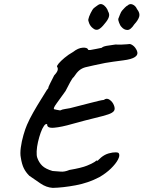

<svg xmlns="http://www.w3.org/2000/svg" viewBox="-20 -878 697 932"><path d="M236 34Q205 32 176.5 12.5Q148 -7 122 -25Q105 -42 95.5 -61.5Q86 -81 81 -113Q77 -132 81 -162Q85 -192 94 -223Q103 -254 111 -272Q123 -300 141.5 -332.5Q160 -365 178.5 -394.5Q197 -424 208 -442Q215 -449 214.5 -449.5Q214 -450 214 -450Q214 -455 224.5 -475.5Q235 -496 243 -512Q258 -528 260 -538Q262 -548 257 -554Q255 -558 265 -570Q275 -582 293.5 -597.5Q312 -613 335 -626Q359 -645 381.5 -646.5Q404 -648 408 -637Q408 -634 419.5 -635.5Q431 -637 446.5 -640.5Q462 -644 474 -646Q479 -652 497.5 -655.5Q516 -659 541 -662Q554 -661 569 -661.5Q584 -662 595 -663Q606 -664 606 -664Q613 -666 625 -657.5Q637 -649 645 -631Q652 -613 635.5 -601.5Q619 -590 578 -585Q548 -581 529.5 -578.5Q511 -576 491 -572.5Q471 -569 436 -561Q411 -556 394.5 -551.5Q378 -547 365.5 -537Q353 -527 338 -504Q331 -499 320 -478Q309 -457 298 -436Q270 -397 254 -375Q238 -353 242 -348Q242 -348 255 -345Q268 -342 272 -342Q282 -347 296.5 -349Q311 -351 320 -353Q382 -369 413.5 -377Q445 -385 459.5 -388.5Q474 -392 484 -393Q498 -404 512.5 -393.5Q527 -383 533 -367Q540 -350 533.5 -340Q527 -330 504.5 -322.5Q482 -315 440 -305Q398 -295 333 -277Q278 -261 242.5 -258Q207 -255 209 -275Q202 -279 193.5 -267Q185 -255 177.5 -234Q170 -213 164.5 -189Q159 -165 158 -144Q157 -123 161 -112Q169 -89 185 -73.5Q201 -58 235 -48Q255 -47 274 -45Q293 -43 317 -53Q376 -63 402.5 -74Q429 -85 434 -89Q442 -93 444.5 -96Q447 -99 452 -99Q449 -94 454.5 -98.5Q460 -103 470 -113Q488 -128 508 -133.5Q528 -139 542 -138.5Q556 -138 557 -133Q563 -123 552.5 -103Q542 -83 518.5 -60Q495 -37 462 -18Q409 10 347 21.5Q285 33 236 34ZM570 -747Q563 -754 558 -768Q553 -782 554 -786Q556 -791 562 -806.5Q568 -822 573 -827Q577 -832 586 -841Q595 -850 599 -851Q610 -862 624 -856Q638 -850 645 -834Q661 -814 655.5 -796.5Q650 -779 632 -760Q614 -732 598 -732.5Q582 -733 570 -747ZM431 -741Q419 -750 413 -764.5Q407 -779 409 -785Q411 -796 420 -814.5Q429 -833 436 -839Q439 -841 444.5 -845.5Q450 -850 455 -853Q466 -861 476 -857Q486 -853 494 -843Q502 -833 505 -822Q513 -809 508 -794.5Q503 -780 488 -763Q472 -742 458.5 -735.5Q445 -729 431 -741Z"/></svg>

Font: Caveat SemiBold
Style: Regular
Weight: 600
Designer: Pablo Impallari
Foundry: Pablo Impallari
Version: Version 2.000